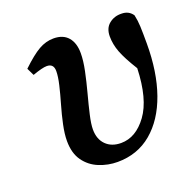

<svg xmlns="http://www.w3.org/2000/svg" viewBox="-97 -592 712 705"><g transform="rotate(-20 259.5 -239.5)"><path d="M248 14Q211 14 176.5 0Q142 -14 120.5 -44Q99 -74 99 -122Q99 -149 106.5 -184.5Q114 -220 124.5 -256Q135 -292 142.5 -324Q150 -356 150 -377Q150 -406 123 -406Q106 -406 67 -392L53 -421Q95 -461 123 -477Q151 -493 181 -493Q218 -493 237.5 -470.5Q257 -448 257 -408Q257 -379 249 -340.5Q241 -302 230 -261Q219 -220 211 -185Q203 -150 203 -129Q203 -91 225 -69Q247 -47 284 -47Q342 -47 385.5 -106.5Q429 -166 433 -285Q402 -335 390 -366.5Q378 -398 378 -429Q378 -461 398.5 -477.5Q419 -494 447 -493Q475 -493 490 -471Q495 -449 496 -425Q497 -401 497 -358Q497 -247 467.5 -163.5Q438 -80 382 -33Q326 14 248 14Z"/></g></svg>

Font: Source Serif Pro SemiBold
Style: Italic
Weight: 600
Italic angle: -12°
Designer: Frank Grießhammer
Foundry: Adobe Systems Incorporated
Version: Version 3.001;hotconv 1.0.111;makeotfexe 2.5.65597